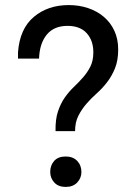

<svg xmlns="http://www.w3.org/2000/svg" viewBox="-20 -727 540 757"><path d="M199 -210Q198 -256 208.5 -287.5Q219 -319 235.5 -342.5Q252 -366 271.5 -384.5Q291 -403 308 -422.5Q325 -442 336.5 -465Q348 -488 348 -521Q348 -567 322 -596Q296 -625 246 -625Q193 -625 164.5 -590.5Q136 -556 134 -496H51V-521Q58 -614 113.5 -660.5Q169 -707 251 -707Q292 -707 327.5 -695Q363 -683 389.5 -660.5Q416 -638 431 -605.5Q446 -573 446 -532Q446 -489 433.5 -458Q421 -427 402 -402.5Q383 -378 361 -358.5Q339 -339 320.5 -317.5Q302 -296 289 -270.5Q276 -245 276 -210ZM239 10Q210 10 194 -7.5Q178 -25 178 -49Q178 -75 193.5 -92.5Q209 -110 239 -110Q268 -110 284.5 -92.5Q301 -75 301 -49Q301 -25 284.5 -7.5Q268 10 239 10Z"/></svg>

Font: Tilda Sans Medium
Style: Regular
Weight: 500
Designer: ParaType Ltd
Foundry: ParaType Ltd
Version: Version 1.009